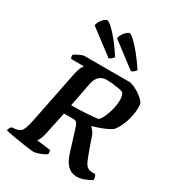

<svg xmlns="http://www.w3.org/2000/svg" viewBox="-237 -1113 1140 1246"><g transform="rotate(30 333.0 -489.5)"><path d="M205 0Q198 0 176.5 -2.5Q155 -5 127 -9.5Q99 -14 70.5 -18.5Q42 -23 19.5 -27.5Q-3 -32 -11 -35Q-9 -46 -3.5 -55Q2 -64 5 -66L36 -70Q54 -73 66 -80.5Q78 -88 87 -109Q96 -130 105 -173L183 -563Q190 -597 199 -618Q208 -639 216 -644H119Q116 -648 114 -655Q112 -662 113 -671Q120 -678 134 -685.5Q148 -693 162 -698.5Q176 -704 182 -704H528Q551 -698 574.5 -685.5Q598 -673 618 -657Q638 -641 649 -625Q652 -619 653.5 -609.5Q655 -600 655 -589Q655 -563 649.5 -533.5Q644 -504 634.5 -476Q625 -448 612 -424.5Q599 -401 584 -387Q570 -378 547.5 -367.5Q525 -357 499.5 -348Q474 -339 452 -333V-328Q467 -316 476.5 -299.5Q486 -283 495 -251L527 -162Q540 -123 555.5 -99Q571 -75 606 -75H627Q632 -69 635 -58.5Q638 -48 638 -37Q615 -21 585 -10.5Q555 0 531 0Q490 0 461 -28.5Q432 -57 414 -120L366 -274Q361 -291 353 -302.5Q345 -314 324 -314H256L220 -145Q215 -119 207 -101.5Q199 -84 191 -77L295 -64Q297 -61 298.5 -53.5Q300 -46 299 -35Q283 -22 253.5 -11Q224 0 205 0ZM269 -384Q322 -384 377 -387Q432 -390 469 -396Q487 -416 499.5 -445.5Q512 -475 519.5 -508Q527 -541 527 -569Q527 -586 523.5 -600Q520 -614 513 -623Q500 -630 476.5 -633.5Q453 -637 429 -639.5Q405 -642 387 -642Q364 -642 347 -632.5Q330 -623 319.5 -606Q309 -589 304 -564ZM494 -769 310 -909Q312 -927 322 -942.5Q332 -958 344.5 -968.5Q357 -979 365 -979Q375 -979 400 -956Q425 -933 458.5 -892Q492 -851 528 -797Q525 -790 515 -781Q505 -772 494 -769ZM327 -769 142 -909Q144 -927 154 -942.5Q164 -958 176 -968.5Q188 -979 197 -979Q208 -979 234 -955.5Q260 -932 293 -891Q326 -850 360 -797Q357 -791 347.5 -782Q338 -773 327 -769Z"/></g></svg>

Font: Texturina Medium 12pt
Style: Bold Italic
Weight: 700
Italic angle: -11°
Version: Version 1.002